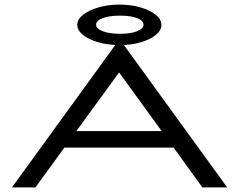

<svg xmlns="http://www.w3.org/2000/svg" viewBox="-20 -815 1040 835"><path d="M860 0 735 -173H260L134 0H32L492 -634H508L968 0ZM498 -500 312 -245H683ZM500 -619Q450 -619 408 -631Q366 -643 341 -663Q316 -683 316 -707Q316 -731 341.5 -751Q367 -771 409 -783Q451 -795 500 -795Q549 -795 590.5 -783Q632 -771 657 -751Q682 -731 682 -706Q682 -683 657.5 -663Q633 -643 592 -631Q551 -619 500 -619ZM502 -668Q547 -668 575.5 -679Q604 -690 604 -707Q604 -726 575.5 -736.5Q547 -747 502 -747Q457 -747 427.5 -736.5Q398 -726 398 -707Q398 -690 427.5 -679Q457 -668 502 -668Z"/></svg>

Font: Inconsolata UltraExpanded Thin
Style: Regular
Weight: 100
Width: 9
Monospace: yes
Designer: Raph Levien, Cyreal, Brenton Simpson
Foundry: Raph Levien, Cyreal, Google
Version: Version 3.100; ttfautohint (v1.8.4.7-5d5b)